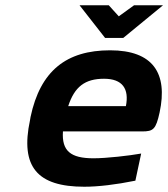

<svg xmlns="http://www.w3.org/2000/svg" viewBox="-20 -700 639 729"><path d="M586 -273C618 -422 561 -509 398 -509C232 -509 133 -431 96 -256L94 -244C56 -66 122 9 300 9C353 9 420 1 494 -14L516 -117C471 -109 385 -99 335 -99C248 -99 214 -127 219 -201H520C562 -201 572 -209 586 -273ZM239 -297C263 -371 303 -401 375 -401C445 -401 471 -363 458 -297ZM282 -680 379 -556H448L599 -680H489L431 -638L393 -680Z"/></svg>

Font: LT Wave Text Bold Italic
Style: Regular
Weight: 700
Designer: Daniel Lyons
Version: Version 2.5 (Glyphs App)